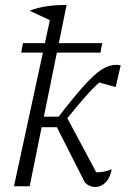

<svg xmlns="http://www.w3.org/2000/svg" viewBox="-20 -747 519 770"><path d="M36 0 152 -536H65L72 -574H160L180 -666L99 -704Q160 -728 247 -727L216 -574H390L383 -536H208L156 -279H215Q276 -358 317 -403.5Q358 -449 387.5 -468Q417 -487 445 -487Q449 -487 454 -486.5Q459 -486 464 -485L444 -398L378 -416Q350 -391 321.5 -358.5Q293 -326 250 -273L366 -56H370Q397 -56 428 -68Q422 -34 403.5 -15.5Q385 3 362 3Q340 3 321 -14L208 -237H147L99 0Z"/></svg>

Font: Piazzolla Light
Style: Italic
Weight: 300
Italic angle: -11.3°
Designer: Juan Pablo del Peral
Foundry: Huerta Tipografica
Version: Version 1.330